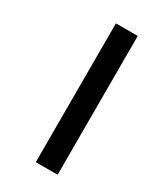

<svg xmlns="http://www.w3.org/2000/svg" viewBox="-181 -733 726 853"><g transform="rotate(30 182.0 -306.0)"><path d="M152 -662H264V50H152Z"/></g></svg>

Font: Noto Sans Sinhala
Style: Regular
Weight: 400
Designer: Jelle Bosma - Monotype Design Team
Foundry: Monotype Imaging Inc.
Version: Version 2.006